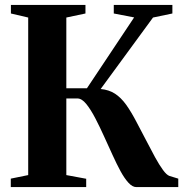

<svg xmlns="http://www.w3.org/2000/svg" viewBox="-20 -763 754 783"><path d="M24 0V-34.5L95 -49V-691.5L24.5 -708V-743H328.5V-708L250.5 -691.5V-403H334.5L527 -692L444 -708V-743H683V-708L604 -691.5L390.5 -400Q424 -397 448.8 -381Q473.5 -365 494.5 -335.8Q515.5 -306.5 538 -263Q557.5 -227 576.2 -190.2Q595 -153.5 612.2 -122Q629.5 -90.5 644.5 -70Q659.5 -49.5 671 -45.5L707 -34.5V0H536Q520 0 503.8 -17.8Q487.5 -35.5 471.2 -65.5Q455 -95.5 438.5 -132Q422 -168.5 405 -205.5Q387 -245.5 368.5 -281Q350 -316.5 331.8 -339Q313.5 -361.5 295.5 -361.5H250.5V-49L331.5 -34V0Z"/></svg>

Font: Merriweather 96pt
Style: Bold
Weight: 700
Version: Version 2.100